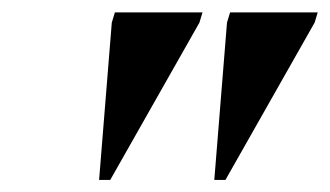

<svg xmlns="http://www.w3.org/2000/svg" viewBox="-20 -735 533 310"><path d="M140 -444.5 160.5 -698.5 165.5 -715H307L302 -698.5L158 -444.5ZM326 -444.5 346.5 -698.5 351.5 -715H493L488 -698.5L344 -444.5Z"/></svg>

Font: Newsreader Display SemiBold
Style: Italic
Weight: 600
Italic angle: -17°
Designer: Hugues Gentile
Foundry: Production Type
Version: Version 1.001